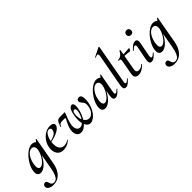

<svg xmlns="http://www.w3.org/2000/svg" viewBox="40 -1693 2940 2940"><g transform="rotate(-45 1510.5 -222.5)"><path d="M90 281Q35 281 2.5 258Q-30 235 -24 198Q-20 178 -7 169.5Q6 161 21 161Q38 161 46.5 171.5Q55 182 59 196.5Q63 211 68.5 225.5Q74 240 86.5 250Q99 260 124 260Q146 260 167.5 245.5Q189 231 208 189Q227 147 241 66L293 -229L313 -246Q287 -166 248 -108Q209 -50 166 -18.5Q123 13 82 13Q49 13 30 -11.5Q11 -36 19 -91Q26 -143 53.5 -197Q81 -251 120.5 -297Q160 -343 205 -371Q250 -399 291 -399Q310 -399 330 -392Q350 -385 364.5 -368.5Q379 -352 381 -326L327 -357Q342 -359 360 -373Q378 -387 388 -407Q390 -410 395.5 -408.5Q401 -407 400 -405L320 43Q299 157 239.5 219Q180 281 90 281ZM137 -52Q162 -52 188 -72Q214 -92 237 -124Q260 -156 276.5 -192.5Q293 -229 299 -261Q307 -304 292.5 -329.5Q278 -355 244 -355Q212 -354 182 -328.5Q152 -303 130.5 -259.5Q109 -216 99 -160Q90 -101 101.5 -76.5Q113 -52 137 -52Z M577 12Q521 12 489 -16.5Q457 -45 447.5 -90Q438 -135 448 -185Q455 -223 476 -261.5Q497 -300 528.5 -331Q560 -362 600 -380.5Q640 -399 686 -399Q725 -399 744.5 -385Q764 -371 761 -345Q758 -320 734.5 -296.5Q711 -273 672.5 -254.5Q634 -236 587 -223Q540 -210 490 -204L492 -217Q565 -228 614.5 -253.5Q664 -279 672 -324Q677 -348 666 -360Q655 -372 636 -372Q610 -372 589 -351.5Q568 -331 553.5 -296Q539 -261 532 -218Q523 -165 530.5 -122.5Q538 -80 563 -54.5Q588 -29 629 -29Q650 -29 675 -36Q700 -43 723 -60Q725 -62 728.5 -58Q732 -54 730 -52Q692 -17 653 -2.5Q614 12 577 12Z M959 13Q924 13 902 -5.5Q880 -24 871.5 -56.5Q863 -89 869 -130Q876 -169 894 -211.5Q912 -254 933 -292Q941 -306 940 -312.5Q939 -319 928 -319H879Q854 -319 840 -314.5Q826 -310 818 -300Q810 -290 804 -273Q802 -269 796 -270Q790 -271 792 -276Q807 -319 819 -343Q831 -367 848.5 -377Q866 -387 895 -387H987Q995 -387 997 -385Q999 -383 995 -375Q975 -327 956 -272.5Q937 -218 931 -178Q923 -120 943 -86.5Q963 -53 1001 -53Q1026 -53 1050 -71Q1074 -89 1095 -118Q1116 -147 1130.5 -182Q1145 -217 1150 -251Q1155 -283 1147.5 -297.5Q1140 -312 1124 -312Q1110 -312 1100.5 -299.5Q1091 -287 1087 -262Q1081 -228 1085 -191.5Q1089 -155 1103.5 -123.5Q1118 -92 1142.5 -72.5Q1167 -53 1200 -53Q1225 -53 1249.5 -71Q1274 -89 1292.5 -121.5Q1311 -154 1316 -198Q1321 -228 1317.5 -247Q1314 -266 1305.5 -280Q1297 -294 1285 -307Q1276 -317 1269 -327.5Q1262 -338 1262 -352Q1262 -376 1277.5 -386Q1293 -396 1312 -396Q1333 -396 1345 -381.5Q1357 -367 1361 -337Q1365 -307 1360 -261Q1354 -204 1333.5 -153.5Q1313 -103 1284.5 -66Q1256 -29 1223 -8Q1190 13 1159 13Q1128 13 1105.5 -7.5Q1083 -28 1070.5 -63.5Q1058 -99 1056 -146.5Q1054 -194 1064 -249Q1072 -296 1084 -328Q1096 -360 1112.5 -376Q1129 -392 1147 -392Q1173 -392 1182 -365.5Q1191 -339 1183 -291Q1174 -228 1151 -173.5Q1128 -119 1096.5 -76.5Q1065 -34 1029.5 -10.5Q994 13 959 13Z M1478 13Q1445 13 1426 -11.5Q1407 -36 1415 -91Q1422 -143 1449.5 -197Q1477 -251 1516.5 -297Q1556 -343 1601 -371Q1646 -399 1687 -399Q1706 -399 1726 -392Q1746 -385 1760.5 -368.5Q1775 -352 1777 -326L1723 -357Q1738 -359 1756 -373Q1774 -387 1784 -407Q1786 -410 1791.5 -408.5Q1797 -407 1796 -405L1738 -89Q1729 -38 1751 -38Q1761 -38 1776 -48.5Q1791 -59 1809 -77Q1812 -80 1816 -76Q1820 -72 1817 -69Q1786 -32 1758.5 -11.5Q1731 9 1705 9Q1676 9 1666 -14Q1656 -37 1664 -89L1689 -229L1709 -246Q1683 -166 1644 -108Q1605 -50 1562 -18.5Q1519 13 1478 13ZM1533 -52Q1558 -52 1584 -72Q1610 -92 1633 -124Q1656 -156 1672.5 -192.5Q1689 -229 1695 -261Q1703 -304 1688.5 -329.5Q1674 -355 1642 -355Q1612 -354 1581.5 -328.5Q1551 -303 1528 -259.5Q1505 -216 1495 -160Q1486 -101 1497.5 -76.5Q1509 -52 1533 -52Z M1930 9Q1899 9 1890.5 -15Q1882 -39 1891 -89L1985 -599Q1993 -643 1980 -653Q1967 -663 1924 -642Q1920 -640 1918 -646Q1916 -652 1920 -653L2066 -725Q2071 -727 2075 -723Q2079 -719 2078 -717L1965 -89Q1958 -60 1963.5 -49Q1969 -38 1978 -38Q1989 -38 2003.5 -49Q2018 -60 2035 -77Q2039 -81 2043 -77Q2047 -73 2043 -69Q2012 -32 1985 -11.5Q1958 9 1930 9Z M2205 12Q2183 12 2163 4Q2143 -4 2134 -25.5Q2125 -47 2132 -87L2172 -306Q2178 -340 2172.5 -350Q2167 -360 2138 -360Q2134 -360 2134.5 -367Q2135 -374 2138 -374Q2182 -374 2210.5 -399.5Q2239 -425 2254 -459Q2255 -462 2264 -461Q2273 -460 2272 -456L2210 -109Q2203 -72 2215 -54.5Q2227 -37 2258 -37Q2281 -37 2302.5 -47.5Q2324 -58 2346 -77Q2348 -79 2352.5 -75Q2357 -71 2354 -68Q2309 -25 2274 -6.5Q2239 12 2205 12ZM2355 -339Q2353 -339 2334 -341.5Q2315 -344 2288.5 -347Q2262 -350 2235 -350L2237 -377Q2268 -377 2297 -379Q2326 -381 2348.5 -383Q2371 -385 2380 -385Q2385 -385 2386.5 -381.5Q2388 -378 2387 -374Q2386 -366 2375.5 -352.5Q2365 -339 2355 -339Z M2487 9Q2457 9 2448 -14.5Q2439 -38 2449 -89L2490 -297Q2500 -349 2474 -349Q2464 -349 2448 -338.5Q2432 -328 2413 -307Q2409 -303 2405 -307.5Q2401 -312 2404 -316Q2440 -358 2468.5 -376.5Q2497 -395 2524 -395Q2554 -395 2563 -373Q2572 -351 2563 -306L2521 -89Q2516 -60 2521 -49Q2526 -38 2536 -38Q2547 -38 2561.5 -48.5Q2576 -59 2594 -76Q2598 -80 2602 -76Q2606 -72 2602 -68Q2570 -31 2543 -11Q2516 9 2487 9ZM2553 -504Q2529 -504 2514.5 -517.5Q2500 -531 2500 -557Q2500 -579 2514.5 -592.5Q2529 -606 2553 -606Q2577 -606 2590 -592.5Q2603 -579 2603 -557Q2603 -504 2553 -504Z M2717 281Q2662 281 2629.5 258Q2597 235 2603 198Q2607 178 2620 169.5Q2633 161 2648 161Q2665 161 2673.5 171.5Q2682 182 2686 196.5Q2690 211 2695.5 225.5Q2701 240 2713.5 250Q2726 260 2751 260Q2773 260 2794.5 245.5Q2816 231 2835 189Q2854 147 2868 66L2920 -229L2940 -246Q2914 -166 2875 -108Q2836 -50 2793 -18.5Q2750 13 2709 13Q2676 13 2657 -11.5Q2638 -36 2646 -91Q2653 -143 2680.5 -197Q2708 -251 2747.5 -297Q2787 -343 2832 -371Q2877 -399 2918 -399Q2937 -399 2957 -392Q2977 -385 2991.5 -368.5Q3006 -352 3008 -326L2954 -357Q2969 -359 2987 -373Q3005 -387 3015 -407Q3017 -410 3022.5 -408.5Q3028 -407 3027 -405L2947 43Q2926 157 2866.5 219Q2807 281 2717 281ZM2764 -52Q2789 -52 2815 -72Q2841 -92 2864 -124Q2887 -156 2903.5 -192.5Q2920 -229 2926 -261Q2934 -304 2919.5 -329.5Q2905 -355 2871 -355Q2839 -354 2809 -328.5Q2779 -303 2757.5 -259.5Q2736 -216 2726 -160Q2717 -101 2728.5 -76.5Q2740 -52 2764 -52Z"/></g></svg>

Font: Cormorant Infant Light SemiBold
Style: Italic
Weight: 600
Italic angle: -10°
Version: Version 4.001